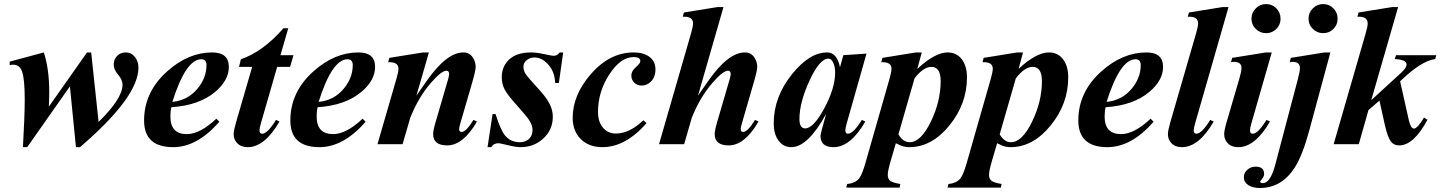

<svg xmlns="http://www.w3.org/2000/svg" viewBox="-20 -712 7112 948"><path d="M663.6 -377.9Q663.6 -232.9 375 14.6H355L325.2 -285.6L114.3 14.6H93.3Q102.1 -139.6 102.1 -222.7Q102.1 -324.2 88.4 -360.4Q77.6 -390.1 48.3 -392.6Q41 -393.1 27.8 -390.6V-407.7L196.3 -453.1Q223.1 -372.6 223.1 -256.8Q223.1 -224.1 221.2 -185.5L409.7 -453.1H430.2L466.8 -109.9Q585 -225.6 585 -293.5Q585 -317.9 563.2 -343.3Q541.5 -368.7 541.5 -393.6Q541.5 -418 557.9 -435.5Q574.2 -453.1 601.1 -453.1Q628.4 -453.1 646 -430.9Q663.6 -408.7 663.6 -377.9Z M1109.9 -381.8Q1109.9 -315.9 1043.5 -259.3Q963.4 -191.4 826.2 -182.6Q821.3 -164.6 821.3 -136.7Q821.3 -49.8 902.3 -49.8Q967.3 -49.8 1048.3 -126L1063 -110.8Q953.6 14.6 835 14.6Q691.4 14.6 691.4 -117.2Q691.4 -258.3 806.2 -360.4Q910.2 -453.1 1027.3 -453.1Q1109.9 -453.1 1109.9 -381.8ZM999.5 -390.6Q999.5 -419.4 973.6 -419.4Q897.5 -419.4 831.1 -209Q908.2 -216.3 956.5 -275.9Q999.5 -328.6 999.5 -390.6Z M1429.2 -439.5 1412.1 -381.8H1348.6L1267.6 -101.1Q1261.2 -79.1 1261.2 -67.9Q1261.2 -51.8 1274.4 -51.8Q1300.8 -51.8 1342.8 -120.1L1359.9 -111.8Q1286.6 14.6 1203.1 14.6Q1169.4 14.6 1150.4 -5.9Q1133.8 -23.4 1133.8 -49.8Q1133.8 -67.9 1145.5 -107.9L1225.1 -381.8H1160.2L1169.4 -419.4Q1277.8 -456.5 1379.4 -572.3H1403.3L1364.7 -439.5Z M1832 -381.8Q1832 -315.9 1765.6 -259.3Q1685.5 -191.4 1548.3 -182.6Q1543.5 -164.6 1543.5 -136.7Q1543.5 -49.8 1624.5 -49.8Q1689.5 -49.8 1770.5 -126L1785.2 -110.8Q1675.8 14.6 1557.1 14.6Q1413.6 14.6 1413.6 -117.2Q1413.6 -258.3 1528.3 -360.4Q1632.3 -453.1 1749.5 -453.1Q1832 -453.1 1832 -381.8ZM1721.7 -390.6Q1721.7 -419.4 1695.8 -419.4Q1619.6 -419.4 1553.2 -209Q1630.4 -216.3 1678.7 -275.9Q1721.7 -328.6 1721.7 -390.6Z M2335 -111.8Q2266.6 5.9 2188 5.9Q2118.7 5.9 2118.7 -49.8Q2118.7 -67.9 2130.4 -107.9L2193.8 -325.2Q2204.6 -362.8 2184.1 -362.8Q2159.7 -362.8 2107.9 -303.2Q2045.4 -231 2005.4 -129.9L1967.8 0H1843.8L1938 -325.2Q1947.3 -357.4 1947.3 -372.6Q1947.3 -407.2 1896.5 -404.8L1902.3 -426.3L2068.8 -453.1H2097.7L2036.1 -239.7L2086.9 -312.5Q2185.1 -453.1 2268.1 -453.1Q2299.8 -453.1 2316.4 -425.3Q2328.6 -404.8 2328.6 -381.8Q2328.6 -363.3 2312 -306.2L2252.4 -101.1Q2247.1 -83 2247.1 -74.2Q2247.1 -60.5 2259.3 -60.5Q2281.2 -60.5 2317.9 -120.1Z M2760.7 -453.1 2739.3 -302.2H2721.2Q2718.8 -360.4 2684.1 -396.5Q2654.3 -428.2 2618.2 -428.2Q2597.7 -428.2 2581.1 -415.5Q2564.5 -402.8 2564.5 -382.8Q2564.5 -362.8 2576.7 -344.7Q2585.9 -331.1 2623 -290.5Q2667 -243.2 2683.6 -216.8Q2709.5 -175.8 2709.5 -135.7Q2709.5 -69.8 2661.1 -26.9Q2615.2 14.6 2550.8 14.6Q2527.8 14.6 2487.8 4.9Q2447.8 -4.9 2441.9 -4.9Q2417 -4.9 2405.8 14.6H2387.2L2412.1 -148.9H2426.8Q2450.7 -72.8 2472.2 -44.9Q2499.5 -9.8 2546.9 -9.8Q2575.2 -9.8 2592.3 -26.6Q2609.4 -43.5 2609.4 -69.3Q2609.4 -93.3 2592.8 -118.7Q2579.1 -139.6 2530.8 -193.4Q2486.3 -242.7 2471.2 -271Q2457.5 -297.9 2457.5 -331.1Q2457.5 -376.5 2484.4 -408.2Q2521.5 -453.1 2602.5 -453.1Q2628.4 -453.1 2666.7 -444.8Q2705.1 -436.5 2713.4 -436.5Q2731.9 -436.5 2743.2 -453.1Z M3216.3 -369.6Q3216.3 -331.5 3193.8 -309.1Q3174.3 -289.6 3148.4 -289.6Q3126.5 -289.6 3111.8 -303.7Q3097.2 -317.9 3097.2 -339.4Q3097.2 -360.8 3119.4 -380.1Q3141.6 -399.4 3141.6 -409.7Q3141.6 -430.2 3108.9 -430.2Q3043.9 -430.2 2988.3 -344.2Q2932.6 -258.3 2932.6 -159.7Q2932.6 -110.8 2957 -81.8Q2981.4 -52.7 3021.5 -52.7Q3087.4 -52.7 3156.7 -118.2L3172.4 -104Q3068.4 14.6 2954.1 14.6Q2888.2 14.6 2847.9 -25.1Q2807.6 -64.9 2807.6 -129.9Q2807.6 -242.2 2896 -344.7Q2989.7 -453.1 3108.9 -453.1Q3156.7 -453.1 3185.5 -432.1Q3216.3 -409.7 3216.3 -369.6Z M3725.1 -111.8Q3656.7 5.9 3578.1 5.9Q3508.8 5.9 3508.8 -49.8Q3508.8 -67.9 3520.5 -107.9L3584 -325.2Q3594.7 -362.8 3574.2 -362.8Q3549.8 -362.8 3498 -303.2Q3435.5 -231 3395.5 -129.9L3357.9 0H3233.9L3392.6 -549.3Q3401.9 -581.5 3401.9 -596.7Q3401.9 -631.8 3351.1 -629.4L3356.9 -650.4L3523.4 -677.2H3552.2L3426.3 -239.7L3477.1 -312.5Q3575.2 -453.1 3658.2 -453.1Q3689.9 -453.1 3706.5 -425.3Q3718.8 -404.8 3718.8 -381.8Q3718.8 -363.3 3702.1 -306.2L3642.6 -101.1Q3637.2 -83 3637.2 -74.2Q3637.2 -60.5 3649.4 -60.5Q3671.4 -60.5 3708 -120.1Z M4258.3 -447.3 4160.2 -101.1Q4153.8 -79.1 4153.8 -67.9Q4153.8 -51.8 4167 -51.8Q4193.4 -51.8 4235.4 -120.1L4252.4 -111.8Q4179.2 14.6 4095.7 14.6Q4031.2 14.6 4031.2 -41.5Q4031.2 -51.3 4059.1 -149.9Q3968.8 14.6 3887.2 14.6Q3850.1 14.6 3826.7 -14.2Q3800.3 -46.4 3800.3 -104Q3800.3 -232.9 3890.1 -345.2Q3976.6 -453.1 4064 -453.1Q4112.8 -453.1 4127.4 -379.9L4144 -439.5ZM4103.5 -354Q4103.5 -379.4 4095.7 -398.9Q4086.4 -422.4 4069.8 -422.4Q4026.4 -422.4 3976.1 -312Q3927.2 -205.1 3927.2 -124Q3927.2 -78.1 3955.6 -78.1Q3996.6 -78.1 4050 -177.5Q4103.5 -276.9 4103.5 -354Z M4754.4 -330.1Q4754.4 -198.7 4667.2 -92Q4580.1 14.6 4469.7 14.6Q4447.8 14.6 4427.7 6.8Q4415.5 1 4403.3 -4.9L4378.4 80.1Q4363.3 131.3 4363.3 151.4Q4363.3 172.4 4377 181.6Q4390.6 190.9 4425.3 196.3L4421.9 214.4H4158.2L4163.1 196.3Q4203.1 192.9 4222.7 168Q4236.8 148.9 4252.4 95.2L4372.6 -325.2Q4381.8 -357.9 4381.8 -372.6Q4381.8 -407.2 4331.1 -404.8L4336.9 -426.3L4502.4 -453.1H4531.2L4509.3 -372.1Q4596.7 -453.1 4659.2 -453.1Q4703.1 -453.1 4728.8 -419.4Q4754.4 -385.7 4754.4 -330.1ZM4624.5 -311.5Q4624.5 -381.8 4578.6 -381.8Q4539.1 -381.8 4495.6 -325.2L4416 -48.8Q4438.5 -9.8 4471.7 -9.8Q4526.9 -9.8 4576.7 -112.8Q4624.5 -211.9 4624.5 -311.5Z M5254.4 -330.1Q5254.4 -198.7 5167.2 -92Q5080.1 14.6 4969.7 14.6Q4947.8 14.6 4927.7 6.8Q4915.5 1 4903.3 -4.9L4878.4 80.1Q4863.3 131.3 4863.3 151.4Q4863.3 172.4 4877 181.6Q4890.6 190.9 4925.3 196.3L4921.9 214.4H4658.2L4663.1 196.3Q4703.1 192.9 4722.7 168Q4736.8 148.9 4752.4 95.2L4872.6 -325.2Q4881.8 -357.9 4881.8 -372.6Q4881.8 -407.2 4831.1 -404.8L4836.9 -426.3L5002.4 -453.1H5031.2L5009.3 -372.1Q5096.7 -453.1 5159.2 -453.1Q5203.1 -453.1 5228.8 -419.4Q5254.4 -385.7 5254.4 -330.1ZM5124.5 -311.5Q5124.5 -381.8 5078.6 -381.8Q5039.1 -381.8 4995.6 -325.2L4916 -48.8Q4938.5 -9.8 4971.7 -9.8Q5026.9 -9.8 5076.7 -112.8Q5124.5 -211.9 5124.5 -311.5Z M5722.7 -381.8Q5722.7 -315.9 5656.2 -259.3Q5576.2 -191.4 5439 -182.6Q5434.1 -164.6 5434.1 -136.7Q5434.1 -49.8 5515.1 -49.8Q5580.1 -49.8 5661.1 -126L5675.8 -110.8Q5566.4 14.6 5447.8 14.6Q5304.2 14.6 5304.2 -117.2Q5304.2 -258.3 5418.9 -360.4Q5522.9 -453.1 5640.1 -453.1Q5722.7 -453.1 5722.7 -381.8ZM5612.3 -390.6Q5612.3 -419.4 5586.4 -419.4Q5510.3 -419.4 5443.8 -209Q5521 -216.3 5569.3 -275.9Q5612.3 -328.6 5612.3 -390.6Z M6045.9 -677.2 5880.4 -101.1Q5874 -79.1 5874 -67.9Q5874 -51.8 5887.2 -51.8Q5913.6 -51.8 5955.6 -120.1L5972.7 -111.8Q5899.4 14.6 5815.9 14.6Q5782.2 14.6 5763.2 -5.9Q5746.6 -23.4 5746.6 -49.8Q5746.6 -67.4 5758.3 -107.9L5886.2 -549.3Q5895.5 -581.5 5895.5 -596.7Q5895.5 -631.8 5844.7 -629.4L5850.6 -650.4L6017.1 -677.2Z M6302.7 -619.6Q6302.7 -589.8 6282 -569.1Q6261.2 -548.3 6231.4 -548.3Q6201.7 -548.3 6180.4 -569.1Q6159.2 -589.8 6159.2 -619.6Q6159.2 -649.4 6180.4 -670.7Q6201.7 -691.9 6231.4 -691.9Q6261.2 -691.9 6282 -670.7Q6302.7 -649.4 6302.7 -619.6ZM6259.3 -453.1 6158.2 -101.1Q6151.9 -79.1 6151.9 -67.9Q6151.9 -51.8 6165 -51.8Q6191.4 -51.8 6233.4 -120.1L6250.5 -111.8Q6177.2 14.6 6093.8 14.6Q6060.1 14.6 6041 -5.9Q6024.4 -23.4 6024.4 -49.8Q6024.4 -67.9 6036.1 -107.9L6099.6 -325.2Q6109.9 -359.9 6109.9 -376.5Q6109.9 -406.7 6071.8 -406.7Q6064.5 -406.7 6058.1 -404.8L6064 -426.3L6230.5 -453.1Z M6584.5 -619.6Q6584.5 -589.8 6563.7 -569.1Q6543 -548.3 6513.2 -548.3Q6483.4 -548.3 6462.2 -569.1Q6440.9 -589.8 6440.9 -619.6Q6440.9 -649.4 6462.2 -670.7Q6483.4 -691.9 6513.2 -691.9Q6543 -691.9 6563.7 -670.7Q6584.5 -649.4 6584.5 -619.6ZM6548.8 -453.1 6443.8 -65.4Q6411.1 54.7 6373.5 114.3Q6308.1 216.3 6201.2 216.3Q6165 216.3 6143.3 201.9Q6121.6 187.5 6121.6 163.6Q6121.6 140.6 6139.2 125.7Q6156.7 110.8 6179.2 110.8Q6221.7 110.8 6221.7 147Q6221.7 158.2 6211.9 170.7Q6202.1 183.1 6202.1 183.6Q6202.1 192.4 6214.8 192.4Q6252.4 192.4 6276.4 102.1L6389.2 -325.2Q6398.4 -360.4 6398.4 -376.5Q6398.4 -406.7 6360.8 -406.7Q6353.5 -406.7 6347.7 -404.8L6353.5 -426.3L6520 -453.1Z M7071.8 -439.5 7065.9 -420.4Q6996.6 -411.1 6893.1 -310.5L6936 -119.1Q6945.3 -77.1 6961.4 -77.1Q6978.5 -77.1 7011.2 -131.8Q7029.3 -119.1 7028.3 -121.1Q6960.4 5.9 6888.2 5.9Q6863.3 5.9 6849.1 -11.2Q6831.5 -33.2 6817.9 -94.2L6791 -215.3L6736.8 -168.5L6689 0H6564.9L6723.6 -549.3Q6732.9 -581.5 6732.9 -596.7Q6732.9 -631.8 6682.1 -629.4L6688 -650.4L6854.5 -677.2H6883.3L6750.5 -217.3L6897.5 -352.1Q6924.8 -377 6924.8 -393.6Q6924.8 -417.5 6866.7 -420.4L6872.6 -439.5Z"/></svg>

Font: Dai Banna SIL Light
Style: BoldOblique
Weight: 700
Italic angle: -11°
Designer: Victor Gaultney
Foundry: SIL International
Version: Version 2.000